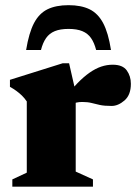

<svg xmlns="http://www.w3.org/2000/svg" viewBox="-20 -704 520 724"><path d="M405 -460Q442.5 -460 458 -438.5Q473.5 -417 473.5 -388Q473.5 -346 449.5 -325.2Q425.5 -304.5 401 -304.5Q373.5 -304.5 356.5 -308.2Q339.5 -312 324.8 -315.8Q310 -319.5 290 -319.5Q278 -319.5 268.2 -317.2Q258.5 -315 249.5 -310Q240.5 -305 230 -296.5L217.5 -327.5Q246.5 -364 271 -389.2Q295.5 -414.5 317.8 -430Q340 -445.5 361.5 -452.8Q383 -460 405 -460ZM265.5 -356V-57L330.5 -27.5V0H26.5V-27.5L81 -53V-321.5Q72.5 -334 62.8 -343.5Q53 -353 41.8 -361.2Q30.5 -369.5 17.5 -376.5V-403L216.5 -465.5H240.5ZM238.5 -595Q207 -595 186.5 -586.5Q166 -578 153.8 -560.5Q141.5 -543 134.5 -515.5H78.5Q89 -580 108.2 -616.8Q127.5 -653.5 159.2 -669Q191 -684.5 238.5 -684.5Q286 -684.5 317.8 -669Q349.5 -653.5 369 -616.8Q388.5 -580 398.5 -515.5H342.5Q335.5 -543 323.2 -560.5Q311 -578 290.5 -586.5Q270 -595 238.5 -595Z"/></svg>

Font: Newsreader 16pt 16pt ExtraBold
Style: Regular
Weight: 800
Version: Version 1.003